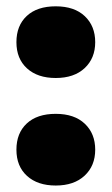

<svg xmlns="http://www.w3.org/2000/svg" viewBox="-20 -578 354 608"><path d="M156.5 9.5Q99 9.5 65.5 -21Q32 -51.5 32 -104Q32 -156.5 64.8 -187Q97.5 -217.5 156.5 -217.5Q215.5 -217.5 248.5 -186.2Q281.5 -155 281.5 -104Q281.5 -53 248 -21.8Q214.5 9.5 156.5 9.5ZM156.5 -331Q99 -331 65.5 -361.5Q32 -392 32 -444.5Q32 -497 64.8 -527.5Q97.5 -558 156.5 -558Q215.5 -558 248.5 -526.8Q281.5 -495.5 281.5 -444.5Q281.5 -393.5 248 -362.2Q214.5 -331 156.5 -331Z"/></svg>

Font: Encode Sans SmExp XBd
Style: Regular
Weight: 800
Width: 6
Designer: Multiple Designers
Foundry: Impallari Type
Version: Version 3.002; ttfautohint (v1.8.3) -l 8 -r 50 -G 200 -x 14 